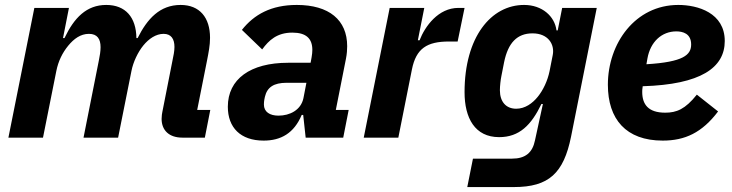

<svg xmlns="http://www.w3.org/2000/svg" viewBox="-20 -557 2964 777"><path d="M154 0 208 -270C216 -310 233 -344 256 -372C279 -400 306 -420 340 -420C374 -420 387 -399 387 -366C387 -350 384 -331 380 -312L318 0H458L512 -270C519 -306 538 -346 560 -373C582 -400 611 -420 642 -420C673 -420 686 -399 686 -367C686 -350 682 -331 678 -312L637 -104C636 -99 634 -88 634 -76C634 -29 665 0 718 0H809L831 -112H778L818 -313C824 -344 830 -373 830 -404C830 -486 788 -537 711 -537C627 -537 576 -481 537 -403H532C531 -487 488 -537 410 -537C330 -537 280 -485 241 -403H235L259 -525H119L14 0Z M1047 12C1117 12 1170 -18 1201 -92H1207L1217 0H1369L1391 -112H1339L1380 -319C1384 -339 1385 -357 1385 -370C1385 -476 1312 -537 1181 -537C1077 -537 1008 -498 959 -436L1041 -357C1068 -394 1101 -425 1163 -425C1219 -425 1244 -401 1244 -355C1244 -346 1243 -337 1241 -325L1237 -303H1146C993 -303 902 -237 902 -125C902 -41 953 12 1047 12ZM1107 -89C1072 -89 1048 -104 1048 -134C1048 -138 1048 -148 1052 -165C1061 -204 1088 -222 1140 -222H1220L1208 -160C1198 -111 1152 -89 1107 -89Z M1592 0 1647 -276C1664 -361 1708 -389 1797 -389H1832L1860 -525H1835C1754 -525 1700 -451 1678 -394H1671L1697 -525H1557L1452 0Z M2000 -2C2082 -2 2130 -51 2171 -136H2177L2145 11C2135 61 2106 85 2052 85H1894L1871 200H2060C2201 200 2261 144 2291 -4L2395 -525H2255L2237 -434H2232C2225 -491 2174 -537 2101 -537C1967 -537 1860 -407 1860 -184C1860 -79 1902 -2 2000 -2ZM2069 -117C2028 -117 2003 -145 2003 -192C2003 -208 2006 -235 2009 -249L2020 -305C2036 -384 2073 -422 2135 -422C2199 -422 2225 -377 2217 -335L2204 -269C2196 -230 2178 -192 2156 -165C2135 -139 2105 -117 2069 -117Z M2662 12C2752 12 2821 -20 2886 -106L2800 -174C2753 -115 2718 -101 2672 -101C2603 -101 2579 -135 2579 -185C2579 -190 2579 -196 2581 -208C2816 -215 2913 -283 2913 -391C2913 -505 2804 -537 2725 -537C2551 -537 2440 -382 2440 -214C2440 -75 2513 12 2662 12ZM2717 -430C2742 -430 2777 -422 2777 -377C2777 -335 2746 -306 2596 -297L2600 -320C2612 -388 2658 -430 2717 -430Z"/></svg>

Font: Braiins Sans
Style: Bold Italic
Weight: 700
Italic angle: -11.31°
Designer: Mike Abbink, Paul van der Laan, Pieter van Rosmalen, Jiri Chlebus, Lubos Buracinsky
Foundry: Bold Monday, Sudetype
Version: Version 1.000;hotconv 1.0.109;makeotfexe 2.5.65596